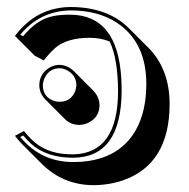

<svg xmlns="http://www.w3.org/2000/svg" viewBox="-20 -463 542 551"><path d="M207.5 -104.5Q182.6 -105 166.5 -121.1L109.9 -177.7Q93.3 -195.3 92.8 -217.8Q92.8 -252.4 124 -270Q137.2 -276.9 150.9 -276.9Q173.8 -275.9 191.4 -259.3L248 -202.6Q265.1 -184.6 265.6 -161.6Q265.6 -127 233.9 -110.8Q221.2 -105 207.5 -104.5ZM189.9 -20Q318.4 -22.5 318.8 -201.2Q318.4 -293.9 294.9 -343.8Q269 -354.5 236.8 -354.5Q172.4 -354.5 138.2 -325.2Q123 -311.5 105.5 -289.6L79.6 -303.2L22.9 -359.9Q85 -442.4 183.1 -442.9Q289.1 -442.4 349.6 -382.3L406.2 -325.7Q466.3 -264.6 466.8 -165.5Q466.8 7.3 334 54.2Q293 68.4 246.6 68.4Q161.1 67.4 100.6 7.8L43.9 -48.8Q32.2 -61 22.9 -73.2L48.8 -86.9Q60.1 -72.8 69.8 -63.5Q110.4 -22.9 175.3 -20.5Q182.6 -20 189.9 -20ZM189.9 -10.3Q113.3 -10.3 68.8 -50.8Q57.6 -61.5 46.4 -74.2L38.1 -69.8Q96.7 1 187.5 2Q189 2 189.9 2Q316.9 2 369.6 -89.4Q399.9 -143.1 399.9 -222.2Q399.9 -341.3 315.9 -397.5Q261.7 -433.1 183.1 -433.1Q95.2 -432.1 38.1 -363.3L46.4 -358.9Q86.4 -408.2 133.8 -417Q153.8 -420.9 180.2 -420.9Q317.4 -420.9 328.1 -237.8Q329.1 -219.7 329.1 -201.2Q327.6 -11.2 189.9 -10.3ZM150.9 -170.9Q182.6 -170.9 195.3 -200.2Q198.7 -209.5 199.2 -217.8Q199.2 -247.6 170.9 -262.2Q160.6 -267.1 150.9 -267.1Q121.6 -267.1 107.9 -238.8Q103 -228 103 -217.8Q103 -187 131.3 -174.8Q141.1 -170.9 150.9 -170.9Z"/></svg>

Font: Linux Biolinum Shadow O
Style: Bold
Weight: 700
Designer: Philipp H. Poll
Foundry: Philipp H. Poll
Version: Version 0.9.2